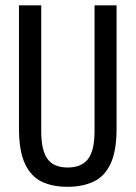

<svg xmlns="http://www.w3.org/2000/svg" viewBox="-20 -707 522 739"><path d="M239.4 12Q182.1 12 140.6 -7.8Q99.2 -27.6 76.1 -76.7Q53 -125.9 53 -212.5V-686.5H138.7V-202Q138.7 -128.5 162.7 -95.4Q186.7 -62.3 240.3 -62.3Q294.4 -62.3 319.2 -95.4Q343.9 -128.5 343.9 -202V-686.5H428.7V-212.5Q428.7 -125.9 405.6 -76.7Q382.5 -27.6 339.9 -7.8Q297.2 12 239.4 12Z"/></svg>

Font: Archivo SemiBold ExtraCondensed
Style: Regular
Weight: 600
Width: 2
Version: Version 2.001